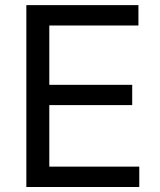

<svg xmlns="http://www.w3.org/2000/svg" viewBox="-20 -748 638 768"><path d="M85.4 0V-727.5H533.7V-646H177.2V-408.7H508.8V-327.6H177.2V-81.5H537.1V0Z"/></svg>

Font: Inter 17pt
Style: Regular
Weight: 400
Version: Version 4.001;git-66647c0bb